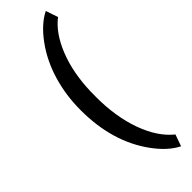

<svg xmlns="http://www.w3.org/2000/svg" viewBox="-339 -798 1026 1026"><g transform="rotate(-45 174.5 -285.0)"><path d="M62.5 -289.1Q62.5 -401.9 92.8 -503.2Q123 -604.5 181.6 -684.3Q240.2 -764.2 305.7 -796.4L329.1 -727.1Q260.3 -674.8 217.5 -567.6Q174.8 -460.4 170.9 -322.3L170.4 -280.3Q170.4 -132.3 212.2 -16.4Q253.9 99.6 329.1 160.2L305.7 226.1Q240.2 193.8 181.4 113.5Q122.6 33.2 92.5 -67.6Q62.5 -168.5 62.5 -289.1Z"/></g></svg>

Font: Vazir Medium UI
Style: Medium-UI
Weight: 500
Designer: Saber Rastikerdar
Foundry: Saber Rastikerdar
Version: Version 30.0.0